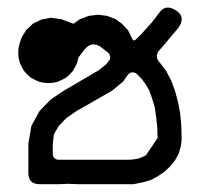

<svg xmlns="http://www.w3.org/2000/svg" viewBox="-20 -508 540 499"><path d="M133.8 -92.8H157.2H181.6H316.4L327.1 -93.8L338.9 -95.7L349.6 -99.6L359.4 -104.5L389.6 -149.4L388.7 -176.8L385.7 -205.1L381.8 -230.5L375 -252.9L368.2 -272.5L358.4 -289.1L348.6 -302.7L335 -316.4Q321.3 -325.2 311.5 -312.5L299.8 -295.9L271.5 -272.5L239.3 -253.9L177.7 -218.8L151.4 -200.2L132.8 -180.7L120.1 -159.2L117.2 -134.8V-109.4Q117.2 -92.8 133.8 -92.8ZM330.1 -381.8 331.1 -383.8 330.1 -384.8ZM31.2 -395.5 36.1 -410.2 47.9 -429.7 65.4 -446.3 86.9 -457 112.3 -461.9 139.6 -458 170.9 -446.3 187.5 -458 210.9 -466.8 235.4 -469.7 257.8 -466.8 279.3 -459 296.9 -446.3 312.5 -429.7 322.3 -410.2Q326.2 -398.4 334 -406.2L347.7 -419.9L375 -450.2L394.5 -475.6Q411.1 -499 439.5 -479.5Q462.9 -462.9 443.4 -435.5L403.3 -387.7L395.5 -378.9Q378.9 -361.3 396.5 -343.8L412.1 -323.2L424.8 -298.8L434.6 -272.5L442.4 -244.1L448.2 -213.9L451.2 -180.7L452.1 -144.5L450.2 -128.9L444.3 -108.4L434.6 -90.8L421.9 -75.2L407.2 -61.5L391.6 -50.8L374 -41L355.5 -35.2L327.1 -29.3H181.6L157.2 -30.3L133.8 -29.3H83Q53.7 -29.3 53.7 -58.6V-134.8L61.5 -180.7L83 -219.7L111.3 -249L144.5 -271.5L236.3 -325.2L255.9 -340.8L265.6 -353.5Q268.6 -365.2 259.8 -372.1L242.2 -385.7Q218.8 -402.3 200.2 -379.9L183.6 -358.4L180.7 -345.7L175.8 -335L169.9 -324.2L162.1 -315.4L152.3 -306.6L141.6 -300.8L130.9 -295.9L119.1 -293L106.4 -292L92.8 -293L81.1 -295.9L70.3 -300.8L59.6 -306.6L49.8 -315.4L42 -324.2L36.1 -335L31.2 -345.7L28.3 -358.4L27.3 -371.1L28.3 -383.8ZM122.1 -371.1 121.1 -366.2V-368.2Z"/></svg>

Font: B2 Hana
Style: Regular
Weight: 500
Version: 2020-08-05; (max)